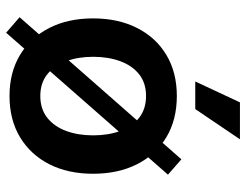

<svg xmlns="http://www.w3.org/2000/svg" viewBox="-110 -689 822 642"><g transform="rotate(90 301.0 -368.0)"><path d="M300.8 11.2Q222.2 11.2 163.8 -23.9Q105.5 -59.1 73.5 -121.8Q41.5 -184.6 41.5 -268.1Q41.5 -352.1 73.5 -415.3Q105.5 -478.5 163.8 -513.4Q222.2 -548.3 300.8 -548.3Q380.4 -548.3 438.7 -513.4Q497.1 -478.5 529.1 -415.3Q561 -352.1 561 -268.1Q561 -184.6 529.1 -121.8Q497.1 -59.1 438.7 -23.9Q380.4 11.2 300.8 11.2ZM300.8 -91.8Q344.7 -91.8 374 -115.2Q403.3 -138.7 418 -178.5Q432.6 -218.3 432.6 -268.6Q432.6 -318.8 418 -358.9Q403.3 -398.9 374 -422.1Q344.7 -445.3 300.8 -445.3Q257.3 -445.3 228.3 -422.1Q199.2 -398.9 184.6 -358.9Q169.9 -318.8 169.9 -268.6Q169.9 -218.3 184.6 -178.5Q199.2 -138.7 228.3 -115.2Q257.3 -91.8 300.8 -91.8ZM89.4 22.5 37.6 -22.5 512.7 -563.5 564 -518.6ZM252.4 -609.9 322.3 -759.3H445.8L344.7 -609.9Z"/></g></svg>

Font: Inter 17pt SemiBold
Style: Regular
Weight: 600
Version: Version 4.001;git-66647c0bb